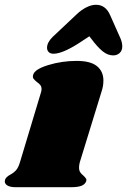

<svg xmlns="http://www.w3.org/2000/svg" viewBox="-61 -784 532 804"><path d="M372 -447Q372 -424 365 -403L273 -104Q270 -92 270 -83Q270 -70 275 -62.5Q280 -55 289 -48Q296 -41 299 -36.5Q302 -32 300 -25Q295 -12 280 -6Q265 0 234 0H6Q-20 0 -32 -8.5Q-44 -17 -40 -31Q-36 -43 -19 -52Q-4 -60 6 -71Q16 -82 23 -106L110 -395Q113 -404 113 -410Q113 -421 108 -427.5Q103 -434 93 -441Q83 -449 79 -455Q75 -461 78 -471Q84 -494 141 -511.5Q198 -529 260 -529Q318 -529 345 -507Q372 -485 372 -447ZM451 -590Q451 -572 440 -562Q429 -552 413 -552Q390 -552 368.5 -569.5Q347 -587 321 -622L313 -632L269 -603Q200 -559 163 -559Q150 -559 143 -566Q136 -573 136 -584Q136 -606 159 -629L261 -725Q280 -743 301 -753.5Q322 -764 341 -764Q381 -764 400 -721L444 -622Q451 -605 451 -590Z"/></svg>

Font: Shrikhand
Style: Regular
Weight: 400
Italic angle: -14°
Version: Version 1.000;PS 1.000;hotconv 1.0.88;makeotf.lib2.5.647800